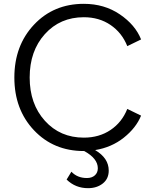

<svg xmlns="http://www.w3.org/2000/svg" viewBox="-20 -777 807 1003"><path d="M418 -58Q498 -58 557.5 -98Q617 -138 645 -208L717 -173Q691 -109 627 -58Q563 -7 477 7Q548 49 548 114Q548 157 517 181.5Q486 206 440 206Q374 206 328 161L353 120Q384 153 434 153Q460 153 475.5 139Q491 125 491 102Q491 51 420 12H418Q260 12 157.5 -96.5Q55 -205 55 -372Q55 -539 157.5 -648Q260 -757 418 -757Q525 -757 606 -702Q687 -647 717 -571L645 -536Q617 -606 557.5 -646.5Q498 -687 418 -687Q294 -687 214.5 -599Q135 -511 135 -372Q135 -234 214.5 -146Q294 -58 418 -58Z"/></svg>

Font: Plus Jakarta Display Light
Style: Regular
Weight: 300
Designer: Gumpita Rahayu
Foundry: Tokotype Studio
Version: Version 1.000;hotconv 1.0.109;makeotfexe 2.5.65596